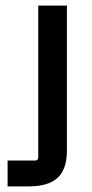

<svg xmlns="http://www.w3.org/2000/svg" viewBox="-20 -655 327 683"><path d="M218 -635V-119Q218 -53 185 -22.5Q152 8 82 8H7V-84H105Q116 -84 116 -95V-635Z"/></svg>

Font: Gemunu Libre SemiBold
Style: Regular
Weight: 600
Designer: Puspanada Ekanayake, Sola Matas, Pathum Egodawatta, Kosala Senevirathne
Foundry: mooniak
Version: Version 1.100